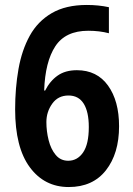

<svg xmlns="http://www.w3.org/2000/svg" viewBox="-20 -744 538 774"><path d="M41 -303Q41 -389 54.5 -465.5Q68 -542 100 -600Q132 -658 188.5 -691Q245 -724 330 -724Q377 -724 419 -715V-610Q381 -620 336 -620Q244 -620 203 -557.5Q162 -495 158 -379H162Q181 -417 212 -439Q243 -461 290 -461Q371 -461 415.5 -399Q460 -337 460 -235Q460 -125 407 -57.5Q354 10 257 10Q159 10 100 -70Q41 -150 41 -303ZM255 -96Q292 -96 315 -129.5Q338 -163 338 -232Q338 -293 317.5 -326Q297 -359 256 -359Q214 -359 190.5 -326Q167 -293 167 -252Q167 -215 176 -179Q185 -143 204.5 -119.5Q224 -96 255 -96Z"/></svg>

Font: Noto Sans Bengali Condensed SemiBold
Style: Regular
Weight: 600
Width: 3
Designer: Joana Ranito - Universal Thirst; Jelle Bosma - Monotype Design Team
Foundry: Universal Thirst ehf.
Version: Version 3.000; ttfautohint (v1.8.4.7-5d5b)